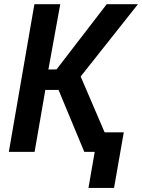

<svg xmlns="http://www.w3.org/2000/svg" viewBox="-20 -731 684 924"><path d="M261.7 -298.3 385.7 0H523.9L368.2 -362.8L644 -710.9H493.7L252 -397L212.9 -396.5L270 -710.9H145.5L22.5 0H146.5L198.2 -298.3ZM528.8 173.3 575.7 -94.2H452.1L405.8 173.3Z"/></svg>

Font: Roboto Mono SemiBold
Style: Italic
Weight: 600
Italic angle: -10°
Monospace: yes
Designer: Google
Version: Version 3.000